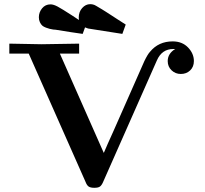

<svg xmlns="http://www.w3.org/2000/svg" viewBox="-20 -896 986 924"><path d="M24.9 -638.2V-686Q169.9 -683.1 179.2 -683.1L360.8 -686V-638.2H268.1L479 -161.1H480Q495.1 -197.3 526.9 -267.1L674.8 -602.1Q690.9 -635.3 702.1 -647Q743.2 -696.8 811 -696.8Q856.9 -696.8 885 -667.5Q913.1 -638.2 913.1 -602.1Q913.1 -574.2 895 -557.1Q877 -540 850.1 -540Q824.2 -540 805.7 -557.6Q787.1 -575.2 787.1 -602.1Q787.1 -638.2 823.2 -660.2H814Q758.8 -660.2 734.9 -605L476.1 -20Q469.2 -3.9 460.7 2Q452.1 7.8 434.1 7.8Q416 7.8 407 2Q397.9 -3.9 391.1 -22L118.2 -638.2ZM167 -813Q167 -836.9 182.6 -856Q198.2 -875 223.1 -875Q237.3 -875 257.1 -864.5Q276.9 -854 328.1 -820.8Q348.1 -807.6 359.9 -799.8Q359.9 -801.8 359.4 -805.9Q358.9 -810.1 358.9 -811Q358.9 -838.9 375.5 -857.4Q392.1 -876 414.1 -876Q418 -876 420.9 -875.5Q423.8 -875 427 -874.5Q430.2 -874 434.6 -872.1Q439 -870.1 442.9 -867.7Q446.8 -865.2 454.8 -860.6Q462.9 -856 470 -851.6Q477.1 -847.2 490 -839.1Q502.9 -831.1 514.9 -823Q526.9 -814.9 546.4 -802.5Q565.9 -790 585 -777.8L568.8 -732.9L403.8 -758.8L389.2 -764.2L377.9 -732.9Q328.1 -739.7 248 -752.9L235.8 -753.9Q224.6 -755.9 218.8 -757.3Q212.9 -758.8 201.4 -762.9Q189.9 -767.1 183.3 -772.9Q176.8 -778.8 171.9 -789.3Q167 -799.8 167 -813Z"/></svg>

Font: CMU Serif
Style: Bold
Weight: 700
Version: Version 0.7.0